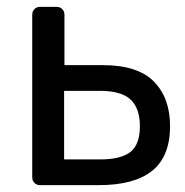

<svg xmlns="http://www.w3.org/2000/svg" viewBox="-20 -540 541 560"><path d="M97 0Q87 0 80.5 -6.5Q74 -13 74 -23V-497Q74 -507 80.5 -513.5Q87 -520 97 -520H145Q155 -520 161.5 -513.5Q168 -507 168 -497V-350H280Q382 -350 429 -302Q476 -254 476 -172Q476 -84 424 -42Q372 0 268 0ZM167 -75H272Q332 -75 360 -96.5Q388 -118 388 -172Q388 -224 361 -249.5Q334 -275 272 -275H167Z"/></svg>

Font: RubikRegular
Style: Regular
Weight: 400
Designer: Hubert and Fischer
Foundry: Hubert and Fischer
Version: Version 2.300;gftools[0.9.30]